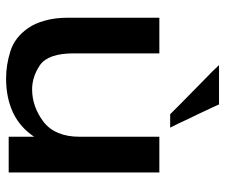

<svg xmlns="http://www.w3.org/2000/svg" viewBox="-75 -665 751 641"><g transform="rotate(90 300.5 -344.5)"><path d="M361.3 -537.1Q361.3 -537.1 383.8 -537.1Q406.2 -537.1 406.2 -537.1Q406.2 -537.1 391.6 -566.4Q377.9 -596.7 361.3 -629.9Q348.6 -657.2 338.9 -677.7Q329.1 -699.2 329.1 -699.2Q329.1 -699.2 329.1 -699.2Q329.1 -700.2 329.1 -700.2Q329.1 -700.2 312.5 -700.2Q294.9 -700.2 272.5 -700.2Q246.1 -700.2 221.7 -700.2Q197.3 -700.2 197.3 -700.2Q197.3 -700.2 217.8 -678.7Q239.3 -658.2 266.6 -630.9Q299.8 -597.7 331.1 -567.4Q361.3 -537.1 361.3 -537.1Q361.3 -537.1 361.3 -537.1Q361.3 -537.1 361.3 -537.1ZM436.5 -501Q436.5 -501 436.5 -466.8Q436.5 -432.6 436.5 -387.7Q436.5 -333 436.5 -283.2Q436.5 -234.4 436.5 -234.4Q436.5 -153.3 386.7 -114.3Q335.9 -76.2 278.3 -76.2Q236.3 -76.2 197.3 -102.5Q158.2 -129.9 158.2 -214.8Q158.2 -214.8 158.2 -252Q158.2 -289.1 158.2 -336.9Q158.2 -395.5 158.2 -448.2Q158.2 -501 158.2 -501Q158.2 -501 142.6 -501Q127 -501 107.4 -501Q83 -501 60.5 -501Q39.1 -501 39.1 -501Q39.1 -501 39.1 -461.9Q39.1 -422.9 39.1 -372.1Q39.1 -310.5 39.1 -253.9Q39.1 -198.2 39.1 -198.2Q39.1 -152.3 48.8 -119.1Q57.6 -85.9 74.2 -62.5Q104.5 -18.6 150.4 -3.9Q196.3 10.7 242.2 10.7Q306.6 10.7 356.4 -12.7Q405.3 -36.1 436.5 -83Q436.5 -83 436.5 -40Q436.5 2 436.5 2Q436.5 2 459 2Q481.4 2 505.9 2Q525.4 2 541 2Q555.7 2 555.7 2Q555.7 2 555.7 -41Q555.7 -83 555.7 -145.5Q555.7 -178.7 555.7 -214.8Q555.7 -251 555.7 -287.1Q555.7 -371.1 555.7 -436.5Q555.7 -501 555.7 -501Q555.7 -501 541 -501Q525.4 -501 505.9 -501Q481.4 -501 459 -501Q436.5 -501 436.5 -501Z"/></g></svg>

Font: umazing
Style: Display
Weight: 400
Designer: umazing